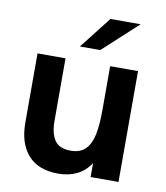

<svg xmlns="http://www.w3.org/2000/svg" viewBox="-80 -764 725 841"><g transform="rotate(10 282.0 -343.5)"><path d="M55 -185V-493H179.5V-216Q179.5 -159.5 200 -129Q220.5 -98.5 272 -98.5Q314 -98.5 337.2 -122.2Q360.5 -146 369.2 -188.8Q378 -231.5 378 -297V-493H502V0H378V-62Q354 -25 317.5 -7.5Q281 10 235 10Q146 10 100.5 -41.8Q55 -93.5 55 -185ZM343.5 -697H477.5L323 -555H232.5Z"/></g></svg>

Font: HK Grotesk
Style: Bold
Weight: 700
Designer: Alfredo Marco Pradil
Foundry: Hanken Design Co.
Version: Version 3.001